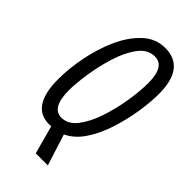

<svg xmlns="http://www.w3.org/2000/svg" viewBox="-273 -794 1033 1033"><g transform="rotate(45 243.5 -277.0)"><path d="M324 170 267 -9Q323 -35 362.5 -95Q402 -155 426.5 -232Q451 -309 463 -386Q475 -463 475 -524Q475 -724 324 -724Q252 -724 197.5 -673Q143 -622 107 -542Q71 -462 53 -370.5Q35 -279 35 -198Q35 9 172 9Q182 9 188 8L232 170ZM118 -197Q118 -245 129 -320.5Q140 -396 163.5 -472.5Q187 -549 225 -600.5Q263 -652 317 -652Q393 -652 393 -525Q393 -465 380.5 -386.5Q368 -308 343.5 -234Q319 -160 281.5 -111.5Q244 -63 194 -63Q118 -63 118 -197Z"/></g></svg>

Font: Noto Sans Display Condensed
Style: Italic
Weight: 400
Width: 3
Designer: Monotype Design team
Foundry: Monotype Imaging Inc.
Version: 1.000